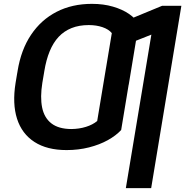

<svg xmlns="http://www.w3.org/2000/svg" viewBox="-20 -757 947 981"><path d="M651.4 -409.2 599.1 -92.8Q573.2 -64.5 531 -41Q488.8 -17.6 434.8 -3.9Q380.9 9.8 320.3 9.8Q220.2 9.8 156 -31.7Q91.8 -73.2 67.1 -150.1Q42.5 -227.1 59.6 -333.5L68.4 -386.2L205.6 -388.2L196.3 -333.5Q184.6 -260.3 195.3 -207.5Q206.1 -154.8 242.7 -126.5Q279.3 -98.1 344.2 -97.7Q384.8 -98.1 419.2 -108.9Q453.6 -119.6 476.6 -138.7L521.5 -409.2ZM689 -634.8 637.7 -324.2 507.3 -323.2 551.3 -587.9Q535.2 -607.4 503.7 -618.2Q472.2 -628.9 433.6 -628.9Q383.8 -628.9 345.5 -613.5Q307.1 -598.1 279.5 -568.6Q252 -539.1 233.9 -495.1Q215.8 -451.2 206.5 -394L197.3 -339.8L61.5 -340.3L69.8 -394Q87.4 -502.9 138.7 -579.3Q189.9 -655.8 269 -696.5Q348.1 -737.3 449.7 -737.3Q508.8 -737.3 557.1 -723.1Q605.5 -709 639.2 -685.8Q672.9 -662.6 689 -634.8ZM906.7 -727.5 752.4 204.1H623L753.4 -580.1L602.1 -520L624.5 -651.4L808.6 -727.5Z"/></svg>

Font: Inter 20pt SemiBold
Style: Italic
Weight: 600
Italic angle: -9.3988°
Version: Version 4.001;git-66647c0bb